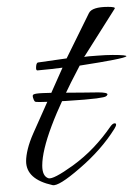

<svg xmlns="http://www.w3.org/2000/svg" viewBox="-20 -522 388 559"><path d="M133 17Q56 0 56 -53Q56 -68 61 -88.5Q66 -109 77 -134L162 -325Q147 -323 129 -321Q111 -319 89 -317Q85 -317 85 -324Q85 -338 90 -340L174 -352L239 -484Q248 -502 295 -502Q317 -502 314 -497Q292 -462 269.5 -426.5Q247 -391 225 -356Q228 -357 238 -358Q248 -359 264 -360Q276 -361 287 -361.5Q298 -362 308 -362Q350 -362 348 -358Q341 -351 212 -331Q103 -125 103 -40Q103 -9 121 -3Q135 1 192 -40Q225 -64 252 -92.5Q279 -121 301 -153Q308 -163 314 -163Q318 -163 318 -159Q318 -155 313 -147Q275 -86 212 -32Q151 21 133 17ZM96 -225Q83 -225 82 -226Q78 -230 76 -238Q74 -246 78 -247Q82 -250 105 -251Q128 -252 162 -252Q200 -252 225.5 -252.5Q251 -253 266 -253Q293 -253 293 -247Q292 -246 291.5 -244.5Q291 -243 289 -242Q287 -239 261 -235.5Q235 -232 171 -228Q117 -225 96 -225Z"/></svg>

Font: Ephesis
Style: Regular
Weight: 400
Designer: Robert E. Leuschke
Foundry: Robert E. Leuschke
Version: Version 1.010; ttfautohint (v1.8.3)